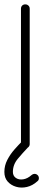

<svg xmlns="http://www.w3.org/2000/svg" viewBox="-34 -679 217 879"><path d="M62 -639Q62 -648 67.5 -653.5Q73 -659 82 -659Q90 -659 96 -653.5Q102 -648 102 -639V-20Q102 -11 96 -5.5Q90 0 82 0Q73 0 67.5 -5.5Q62 -11 62 -20ZM111 122Q117 117 124 117Q132 117 138 122.5Q144 128 144 137Q144 146 137 151Q115 171 89 177Q63 183 39.5 176Q16 169 1 152Q-14 135 -14 108Q-14 79 -0.5 53Q13 27 32 5.5Q51 -16 67 -32Q72 -37 80 -37Q89 -37 94.5 -31.5Q100 -26 100 -18Q100 -9 93 -3Q70 21 47.5 48Q25 75 25 108Q25 126 38.5 135.5Q52 145 72 142Q92 139 111 122Z"/></svg>

Font: Libertine Sup Light
Style: Regular
Weight: 300
Designer: Bastien Sozeau
Foundry: NBR — Bastien Sozeau
Version: Version 2.003; ttfautohint (v1.8.4.7-5d5b);gftools[0.9.33]